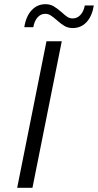

<svg xmlns="http://www.w3.org/2000/svg" viewBox="-20 -897 468 917"><path d="M202 -700H275L135 0H62ZM251 -801Q234 -816 222 -823.5Q210 -831 196 -831Q174 -831 159 -813.5Q144 -796 139 -767H96Q104 -819 131 -848Q158 -877 197 -877Q219 -877 235.5 -867.5Q252 -858 274 -839Q290 -824 301.5 -816.5Q313 -809 327 -809Q349 -809 364.5 -826Q380 -843 385 -871H428Q420 -820 393.5 -791.5Q367 -763 327 -763Q305 -763 288 -773Q271 -783 251 -801Z"/></svg>

Font: Idrija
Style: Italic
Weight: 400
Italic angle: -11.3°
Designer: Julieta Ulanovsky
Foundry: Julieta Ulanovsky
Version: Version 7.200